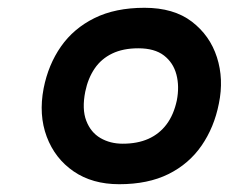

<svg xmlns="http://www.w3.org/2000/svg" viewBox="-20 -730 587 493"><path d="M286 -257Q217 -257 169 -290Q121 -323 100 -379Q79 -435 92 -503Q104 -564 136.5 -610.5Q169 -657 222.5 -683.5Q276 -710 351 -710Q426 -710 472.5 -674.5Q519 -639 537 -583Q555 -527 542 -464Q530 -403 497.5 -356Q465 -309 412.5 -283Q360 -257 286 -257ZM295 -361Q333 -361 361 -373.5Q389 -386 407.5 -410.5Q426 -435 434 -472Q441 -508 433 -538.5Q425 -569 401 -587.5Q377 -606 335 -606Q296 -606 268 -592.5Q240 -579 223 -554Q206 -529 199 -495Q190 -450 201.5 -420Q213 -390 238 -375.5Q263 -361 295 -361Z"/></svg>

Font: REM Medium
Style: Italic
Weight: 500
Italic angle: -11°
Designer: Octavio Pardo
Foundry: Ashler Design
Version: Version 1.005;gftools[0.9.28]